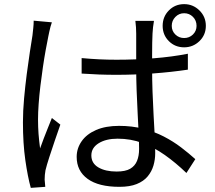

<svg xmlns="http://www.w3.org/2000/svg" viewBox="-20 -861 1040 929"><path d="M375 -580Q418 -576 459.5 -574Q501 -572 544 -572Q635 -572 724 -579Q813 -586 889 -601V-524Q809 -512 720 -505.5Q631 -499 543 -499Q500 -499 459.5 -500.5Q419 -502 375 -505ZM725 -760Q722 -744 720.5 -729.5Q719 -715 718 -699Q717 -681 716.5 -653.5Q716 -626 716 -594Q716 -562 716 -532Q716 -475 718 -418Q720 -361 723 -307Q726 -253 728.5 -206Q731 -159 731 -120Q731 -89 722.5 -60Q714 -31 694.5 -7.5Q675 16 641.5 29.5Q608 43 558 43Q457 43 404 4.5Q351 -34 351 -102Q351 -143 375 -177.5Q399 -212 445 -232Q491 -252 556 -252Q619 -252 673 -238Q727 -224 772.5 -200.5Q818 -177 856 -148Q894 -119 925 -91L882 -24Q830 -74 777.5 -111Q725 -148 669 -169Q613 -190 549 -190Q493 -190 457.5 -168Q422 -146 422 -109Q422 -71 456 -51Q490 -31 544 -31Q587 -31 610 -44.5Q633 -58 643 -82.5Q653 -107 653 -140Q653 -167 651 -212.5Q649 -258 646 -313Q643 -368 641 -424.5Q639 -481 639 -531Q639 -583 639 -627.5Q639 -672 639 -698Q639 -711 638 -728.5Q637 -746 635 -760ZM231 -753Q228 -745 224.5 -732.5Q221 -720 218.5 -707.5Q216 -695 214 -686Q208 -657 201 -618.5Q194 -580 187.5 -535.5Q181 -491 175.5 -445.5Q170 -400 167 -358Q164 -316 164 -283Q164 -246 166.5 -213Q169 -180 174 -143Q182 -166 192 -192Q202 -218 212.5 -244Q223 -270 231 -290L272 -258Q260 -224 245.5 -181.5Q231 -139 218.5 -100.5Q206 -62 200 -37Q198 -27 197 -14.5Q196 -2 196 8Q197 15 197.5 25Q198 35 199 43L129 48Q114 -6 102.5 -86.5Q91 -167 91 -269Q91 -324 96.5 -384.5Q102 -445 109.5 -503Q117 -561 124.5 -609.5Q132 -658 137 -689Q139 -707 141 -725.5Q143 -744 143 -761ZM811 -736Q811 -711 828.5 -694Q846 -677 871 -677Q896 -677 913.5 -694Q931 -711 931 -736Q931 -762 913.5 -779.5Q896 -797 871 -797Q846 -797 828.5 -779Q811 -761 811 -736ZM767 -736Q767 -780 797 -810.5Q827 -841 871 -841Q914 -841 945 -810.5Q976 -780 976 -736Q976 -692 945 -662Q914 -632 871 -632Q827 -632 797 -662Q767 -692 767 -736Z"/></svg>

Font: Noto Sans SC Thin
Style: Regular
Weight: 400
Version: Version 2.004-H2;hotconv 1.0.118;makeotfexe 2.5.65603